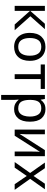

<svg xmlns="http://www.w3.org/2000/svg" viewBox="1270 -1856 826 3407"><g transform="rotate(90 1683.5 -153.0)"><path d="M402 -536H498L269 -278L517 0H415L173 -272V0H85V-536H173V-276Z M1060 -269Q1060 -136 992.5 -63Q925 10 810 10Q739 10 683.5 -22.5Q628 -55 596 -117.5Q564 -180 564 -269Q564 -402 631 -474Q698 -546 813 -546Q886 -546 941.5 -513.5Q997 -481 1028.5 -419.5Q1060 -358 1060 -269ZM655 -269Q655 -174 692.5 -118.5Q730 -63 812 -63Q893 -63 931 -118.5Q969 -174 969 -269Q969 -364 931 -418Q893 -472 811 -472Q729 -472 692 -418Q655 -364 655 -269Z M1559 -462H1384V0H1297V-462H1124V-536H1559Z M1920 -546Q2019 -546 2079.5 -477Q2140 -408 2140 -269Q2140 -132 2079.5 -61Q2019 10 1919 10Q1857 10 1816.5 -13.5Q1776 -37 1753 -68H1747Q1749 -51 1751 -25Q1753 1 1753 20V240H1665V-536H1737L1749 -463H1753Q1777 -498 1816 -522Q1855 -546 1920 -546ZM1904 -472Q1822 -472 1788.5 -426Q1755 -380 1753 -286V-269Q1753 -170 1785.5 -116.5Q1818 -63 1906 -63Q1955 -63 1986.5 -90Q2018 -117 2033.5 -163.5Q2049 -210 2049 -270Q2049 -362 2013.5 -417Q1978 -472 1904 -472Z M2363 -209Q2363 -197 2362 -173Q2361 -149 2359.5 -125Q2358 -101 2357 -87L2644 -536H2752V0H2670V-316Q2670 -332 2670.5 -358Q2671 -384 2672 -409.5Q2673 -435 2674 -448L2389 0H2280V-536H2363Z M3050 -274 2865 -536H2965L3103 -334L3240 -536H3339L3154 -274L3349 0H3249L3103 -214L2955 0H2856Z"/></g></svg>

Font: Go Noto Kurrent-Regular
Style: Regular
Weight: 400
Designer: Monotype Design Team
Foundry: Monotype Imaging Inc.
Version: Version 2.012; ttfautohint (v1.8.4.7-5d5b)